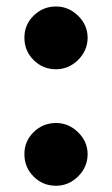

<svg xmlns="http://www.w3.org/2000/svg" viewBox="-20 -573 352 604"><path d="M156.2 11.4Q114.7 11.4 85.6 -17.8Q56.5 -46.9 56.8 -88.1Q56.5 -128.6 85.8 -157.3Q115.1 -186.1 156.2 -186.1Q195.7 -186.1 225.5 -157.1Q255.3 -128.2 255.7 -88.1Q255.3 -46.9 225.5 -17.8Q195.7 11.4 156.2 11.4ZM156.2 -355.1Q114.7 -355.1 85.6 -384.2Q56.5 -413.4 56.8 -454.5Q56.5 -495 85.8 -523.8Q115.1 -552.6 156.2 -552.6Q195.7 -552.6 225.5 -523.6Q255.3 -494.7 255.7 -454.5Q255.3 -413.4 225.5 -384.2Q195.7 -355.1 156.2 -355.1Z"/></svg>

Font: Karasuma Gothic
Style: Black
Weight: 900
Designer: Rasmus Andersson / Ryoko Nishizuka
Foundry: Genbu
Version: Version 1.00